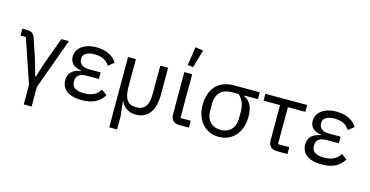

<svg xmlns="http://www.w3.org/2000/svg" viewBox="-93 -1234 3634 1888"><g transform="rotate(15 1724.5 -290.0)"><path d="M216 0V200H296V0L484 -516H407L312 -259L259 -94H254L207 -259L141 -457C126 -502 99 -516 55 -516H10V-446H64Z M978 -99 921 -140C892 -87 839 -59 759 -59C676 -59 634 -89 634 -141V-153C634 -205 671 -233 743 -233H865V-300H743C682 -300 645 -331 645 -374V-386C645 -421 678 -457 762 -457C836 -457 889 -429 915 -381L973 -427C937 -489 863 -528 763 -528C636 -528 559 -464 559 -379C559 -315 603 -277 675 -269V-265C592 -250 548 -209 548 -137C548 -48 615 12 754 12C863 12 936 -25 978 -99Z M1303 12C1420 12 1494 -68 1494 -246V-516H1414V-234C1414 -114 1378 -59 1290 -59C1202 -59 1166 -114 1166 -234V-516H1086V200H1166V63L1149 -84H1153C1177 -26 1234 12 1303 12Z M1730 -585 1782 -769 1702 -780 1673 -592ZM1844 0V-70H1739V-516H1659V-85C1659 -35 1689 0 1744 0Z M2289 -446H2427V-516H2161C2003 -516 1916 -410 1916 -252C1916 -94 2011 12 2149 12C2287 12 2382 -94 2382 -252C2382 -349 2355 -408 2289 -439ZM2161 -446H2231C2275 -401 2296 -356 2296 -283V-221C2296 -112 2235 -59 2149 -59C2063 -59 2002 -112 2002 -221V-283C2002 -392 2063 -446 2161 -446Z M2737 0H2847V-70H2732V-446H2909V-516H2484V-446H2652V-85C2652 -35 2682 0 2737 0Z M3421 -99 3364 -140C3335 -87 3282 -59 3202 -59C3119 -59 3077 -89 3077 -141V-153C3077 -205 3114 -233 3186 -233H3308V-300H3186C3125 -300 3088 -331 3088 -374V-386C3088 -421 3121 -457 3205 -457C3279 -457 3332 -429 3358 -381L3416 -427C3380 -489 3306 -528 3206 -528C3079 -528 3002 -464 3002 -379C3002 -315 3046 -277 3118 -269V-265C3035 -250 2991 -209 2991 -137C2991 -48 3058 12 3197 12C3306 12 3379 -25 3421 -99Z"/></g></svg>

Font: Braiins Sans
Style: Regular
Weight: 400
Designer: Mike Abbink, Paul van der Laan, Pieter van Rosmalen, Jiri Chlebus, Lubos Buracinsky
Foundry: Bold Monday, Sudetype
Version: Version 1.000;hotconv 1.0.109;makeotfexe 2.5.65596